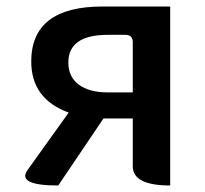

<svg xmlns="http://www.w3.org/2000/svg" viewBox="-20 -570 629 590"><path d="M503 0Q388 0 388 -59V-206H298L159 0Q30 0 65 -48L191 -224Q76 -266 76 -381Q76 -550 295 -550H503V0ZM312 -286H388V-440Q388 -463 365 -463H312Q190 -463 190 -378Q190 -334 222 -310Q254 -286 312 -286Z"/></svg>

Font: Swei Half Moon CJK TC
Style: Medium
Weight: 500
Version: Version 2.125